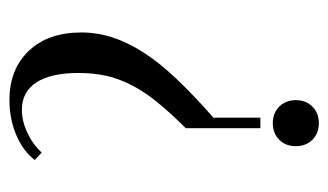

<svg xmlns="http://www.w3.org/2000/svg" viewBox="-168 -376 712 417"><g transform="rotate(90 188.5 -167.0)"><path d="M297 -453Q297 -431 283 -417Q269 -403 247 -403Q225 -403 211 -417Q197 -431 197 -453Q197 -475 211 -489Q225 -503 247 -503Q269 -503 283 -489Q297 -475 297 -453ZM327 114Q307 140 272 154.5Q237 169 197 169Q130 169 90 127Q50 85 50 13Q50 -21 60.5 -54Q71 -87 93 -121.5Q115 -156 150.5 -193.5Q186 -231 235 -274V-376H258V-214Q224 -180 201 -151.5Q178 -123 164 -95.5Q150 -68 144 -40.5Q138 -13 138 19Q138 79 158.5 110.5Q179 142 218 142Q242 142 267 130.5Q292 119 311 99Z"/></g></svg>

Font: Moniqa SemBd Heading
Style: Regular
Weight: 600
Designer: Rajesh Rajput
Foundry: Rajesh Rajput
Version: Version 1.000